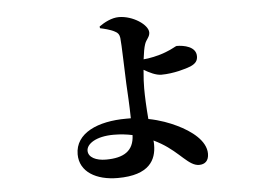

<svg xmlns="http://www.w3.org/2000/svg" viewBox="-48 -648 1096 773"><g transform="rotate(-5 500.0 -261.5)"><path d="M357 -17C317 -17 286 -32 286 -59C286 -86 324 -114 396 -114C424 -114 449 -111 472 -106C470 -42 429 -17 357 -17ZM379 -546C393 -543 420 -537 438 -527C450 -521 455 -514 457 -500C460 -478 463 -352 465 -314C467 -274 470 -233 471 -174C465 -174 459 -174 452 -174C338 -174 245 -134 245 -48C245 23 311 61 398 61C527 61 555 0 555 -59C555 -65 555 -71 554 -77C565 -72 575 -66 584 -61C657 -18 687 37 729 37C752 37 768 24 768 -5C768 -57 712 -100 653 -128C626 -141 588 -156 541 -165C537 -212 535 -257 535 -289C535 -306 536 -334 539 -364C561 -351 587 -338 609 -338C659 -338 711 -354 728 -361C751 -371 758 -383 758 -400C758 -439 709 -448 680 -448C676 -448 661 -437 634 -427C604 -415 563 -407 543 -406C546 -431 550 -454 554 -465C560 -485 575 -493 575 -512C575 -543 515 -584 458 -584C429 -584 399 -568 378 -553Z"/></g></svg>

Font: Source Han Serif
Style: Bold
Weight: 700
Designer: Ryoko NISHIZUKA 西塚涼子 (kana & ideographs); Frank Grießhammer (Latin, Greek & Cyrillic); Wenlong ZHANG 张文龙 (bopomofo); San
Foundry: Adobe Systems Incorporated
Version: Version 1.001;PS 1.001;hotconv 16.6.54;makeotf.lib2.5.65590